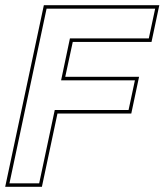

<svg xmlns="http://www.w3.org/2000/svg" viewBox="-37 -720 634 740"><path d="M-17 0 132 -700H577L547 -558.5H243.5L214.5 -424H499L469 -282.5H184.5L124.5 0ZM-0.5 -13.5H114L174 -296H458.5L483 -410.5H198.5L232.5 -572H536.5L561 -686.5H142.5Z"/></svg>

Font: Tourney Thin Thin
Style: Italic
Weight: 250
Italic angle: -12°
Version: Version 1.015